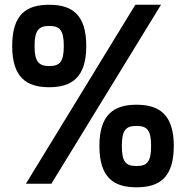

<svg xmlns="http://www.w3.org/2000/svg" viewBox="-20 -779 785 814"><path d="M89.8 0H197.8L662.6 -758.8H553.7ZM188.5 -409.2C283.7 -409.2 345.7 -450.2 345.7 -584C345.7 -719.2 283.7 -758.8 188.5 -758.8C92.8 -758.8 31.7 -719.2 31.7 -584C31.7 -450.2 92.8 -409.2 188.5 -409.2ZM188.5 -499C146.5 -499 126.5 -515.1 126.5 -584C126.5 -652.8 146.5 -668.9 188.5 -668.9C232.4 -668.9 250.5 -652.8 250.5 -584C250.5 -515.1 232.4 -499 188.5 -499ZM401.4 -160.2C401.4 -24.9 463.4 15.1 558.6 15.1C654.8 15.1 716.8 -24.9 716.8 -160.2C716.8 -293.9 654.8 -335 558.6 -335C463.4 -335 401.4 -293.9 401.4 -160.2ZM496.6 -160.2C496.6 -229 514.6 -245.1 558.6 -245.1C602.5 -245.1 620.6 -229 620.6 -160.2C620.6 -90.8 602.5 -75.2 558.6 -75.2C514.6 -75.2 496.6 -90.8 496.6 -160.2Z"/></svg>

Font: Doppio One
Style: Regular
Weight: 400
Designer: Szymon Celej
Foundry: Sorkin Type Co
Version: Version 1.002